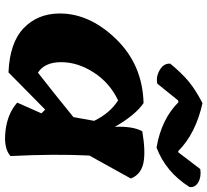

<svg xmlns="http://www.w3.org/2000/svg" viewBox="-51 -780 831 769"><g transform="rotate(90 364.5 -395.5)"><path d="M590 -694 657 -782Q687 -787 709.5 -774.5Q732 -762 729 -739Q669 -644 571 -607Q458 -626 389 -695L382 -693L315 -610Q287 -604 260 -620Q233 -636 235 -662Q272 -707 305.5 -735Q339 -763 393 -791Q515 -764 585 -694ZM695 -504 603 -338Q596 -201 605 -22Q574 6 504.5 -2Q435 -10 391 -49L434 -146L419 -161Q299 -43 270 -14Q151 -19 93 -74.5Q35 -130 34 -217Q33 -338 136 -444.5Q239 -551 393 -555Q441 -522 488 -440Q485 -513 506 -550Q590 -564 634.5 -554Q679 -544 695 -504ZM271 -132Q357 -199 449 -274L464 -357Q433 -421 382 -453Q311 -419 270 -355Q229 -291 229 -225Q229 -159 271 -132Z"/></g></svg>

Font: Tillana
Style: Bold
Weight: 700
Designer: Lipi Raval (Devanagari, Latin), Jonny Pinhorn (Latin)
Foundry: Indian Type Foundry
Version: Version 2.002;PS 1.0;hotconv 1.0.79;makeotf.lib2.5.61930; tt